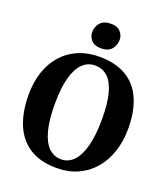

<svg xmlns="http://www.w3.org/2000/svg" viewBox="-172 -1097 1078 1229"><g transform="rotate(20 366.5 -482.5)"><path d="M361.5 11Q246 12 172.2 -36Q98.5 -84 64 -170Q29.5 -256 29.5 -369.5Q29.5 -457 53.8 -527.5Q78 -598 123.2 -648.2Q168.5 -698.5 231.8 -725.5Q295 -752.5 373 -752.5Q488.5 -752 561.5 -706.5Q634.5 -661 669 -578.2Q703.5 -495.5 703.5 -383.5Q703.5 -296 679.2 -223.8Q655 -151.5 610 -99.2Q565 -47 502 -18.2Q439 10.5 361.5 11ZM365.5 -51Q415 -51 450.8 -88.5Q486.5 -126 505.8 -200Q525 -274 525 -382.5Q525 -490.5 506.5 -558.2Q488 -626 452.5 -658.2Q417 -690.5 367 -690.5Q317.5 -690.5 281.8 -655.5Q246 -620.5 226.8 -549.5Q207.5 -478.5 207.5 -370Q207.5 -262.5 226.2 -191.8Q245 -121 280.2 -86Q315.5 -51 365.5 -51ZM361.5 -806Q318 -806 296.5 -830Q275 -854 275 -884Q275 -922 298.5 -949Q322 -976 370.5 -976H371.5Q415 -976 436.2 -952.2Q457.5 -928.5 457.5 -898Q457.5 -860 434 -833Q410.5 -806 362.5 -806Z"/></g></svg>

Font: Merriweather 24pt ExtraBold
Style: Regular
Weight: 800
Version: Version 2.100